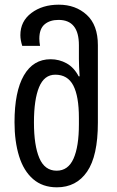

<svg xmlns="http://www.w3.org/2000/svg" viewBox="-20 -790 498 820"><path d="M223 10Q162 10 121.5 -25Q81 -60 61.5 -123Q42 -186 42 -268Q42 -399 82 -468Q122 -537 196 -537Q233 -537 264.5 -519.5Q296 -502 316 -464H320Q317 -509 317 -538V-597Q317 -705 230 -705Q193 -705 170.5 -686Q148 -667 148 -625Q148 -611 151 -594H75Q71 -607 69 -618Q67 -629 67 -640Q67 -699 114 -734.5Q161 -770 231 -770Q303 -770 350.5 -726.5Q398 -683 398 -597V-266Q398 -124 352 -57Q306 10 223 10ZM222 -61Q271 -61 294 -112.5Q317 -164 317 -259V-286Q317 -379 293 -425Q269 -471 216 -471Q169 -471 147 -418Q125 -365 125 -267Q125 -169 148 -115Q171 -61 222 -61Z"/></svg>

Font: Noto Sans Georgian ExtraCondensed
Style: Regular
Weight: 400
Width: 2
Designer: Monotype Design Team, Akaki Razmadze
Foundry: Google LLC
Version: Version 2.005; ttfautohint (v1.8.4.7-5d5b)